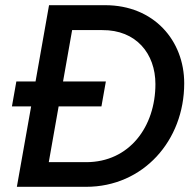

<svg xmlns="http://www.w3.org/2000/svg" viewBox="-20 -720 754 740"><path d="M26 -310H100L45 0H312C532 0 690 -178 690 -399C690 -563 574 -700 385 -700H169L117 -406H43ZM168 -95 206 -310H371L388 -406H223L258 -604H374C505 -605 579 -513 579 -396C579 -232 479 -95 312 -95Z"/></svg>

Font: Fixel Display Medium
Style: Italic
Weight: 500
Italic angle: -10°
Designer: AlfaBravo + MacPaw
Foundry: Kyrylo Tkachov, Marchela Mozhyna, Serhii Makarenko, Maria Weinstein, Zakhar Kryvoshyya
Version: Version 1.210;Glyphs 3.2 (3217)